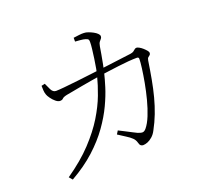

<svg xmlns="http://www.w3.org/2000/svg" viewBox="-132 -929 1263 1141"><g transform="rotate(-20 500.0 -358.0)"><path d="M436 -750Q451 -752 471 -754.5Q491 -757 503 -756Q515 -756 530 -750.5Q545 -745 559 -737.5Q573 -730 582 -721Q591 -712 591 -704Q591 -695 586 -689.5Q581 -684 574.5 -675.5Q568 -667 565 -649Q562 -631 557 -601.5Q552 -572 546 -542Q540 -512 535 -492Q527 -458 512 -409.5Q497 -361 470 -303.5Q443 -246 400 -185.5Q357 -125 294 -67.5Q231 -10 143 40L125 19Q223 -49 287 -117.5Q351 -186 391 -251.5Q431 -317 453.5 -377Q476 -437 489 -488Q494 -505 499 -532.5Q504 -560 508.5 -591.5Q513 -623 516 -649.5Q519 -676 519 -689Q520 -703 516.5 -708.5Q513 -714 500 -718Q487 -722 468 -723.5Q449 -725 436 -726ZM481 -122 494 -143Q512 -134 533.5 -123Q555 -112 573 -102.5Q591 -93 600 -89Q620 -81 630.5 -82Q641 -83 652 -96Q672 -120 689 -162Q706 -204 719 -254Q732 -304 741 -353Q750 -402 755 -441Q760 -480 760 -499Q760 -510 748 -510Q726 -510 694 -507.5Q662 -505 627.5 -500.5Q593 -496 562.5 -492Q532 -488 511 -485Q486 -481 451.5 -475.5Q417 -470 382.5 -463.5Q348 -457 320.5 -452Q293 -447 282 -445Q259 -440 252.5 -432.5Q246 -425 232 -425Q220 -425 205.5 -437Q191 -449 180 -464.5Q169 -480 166 -489Q161 -502 160 -518Q159 -534 159 -547L181 -552Q189 -533 200 -511Q211 -489 230 -489Q246 -489 282.5 -492.5Q319 -496 367.5 -501.5Q416 -507 468.5 -513.5Q521 -520 571 -526Q621 -532 660.5 -537.5Q700 -543 720 -545Q734 -547 741 -552Q748 -557 753.5 -562Q759 -567 766 -567Q772 -567 783 -561Q794 -555 804.5 -545.5Q815 -536 822.5 -527Q830 -518 830 -512Q830 -503 825 -499Q820 -495 814 -490Q808 -485 806 -472Q797 -412 787 -357.5Q777 -303 764 -253.5Q751 -204 733.5 -158.5Q716 -113 693 -71Q682 -49 666 -35Q650 -21 634.5 -15Q619 -9 606 -9Q598 -9 591.5 -14.5Q585 -20 582 -33Q577 -52 563.5 -65Q550 -78 529 -91Q508 -104 481 -122Z"/></g></svg>

Font: Noto Serif KR
Style: Regular
Weight: 200
Designer: Ryoko NISHIZUKA 西塚涼子 (kana & ideographs); Frank Grießhammer (Latin, Greek & Cyrillic); Wenlong ZHANG 张文龙 (bopomofo); San
Foundry: Adobe
Version: Version 2.001;hotconv 1.1.0;makeotfexe 2.6.0